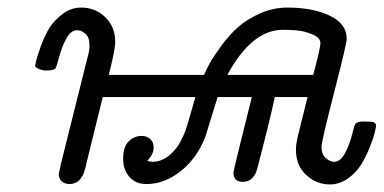

<svg xmlns="http://www.w3.org/2000/svg" viewBox="-20 -484 1019 510"><path d="M73.2 -309.1Q74.2 -314.9 76.7 -325.4Q79.1 -335.9 89.1 -363Q99.1 -390.1 111.6 -410.2Q124 -430.2 146.5 -447Q168.9 -463.9 195.8 -463.9Q232.9 -463.9 259.5 -438.5Q286.1 -413.1 286.1 -372.1Q286.1 -353 269 -285.2H522Q528.8 -301.3 538.3 -318.1Q547.9 -335 568.4 -363Q588.9 -391.1 612.5 -412.1Q636.2 -433.1 671.1 -448.5Q706.1 -463.9 743.2 -463.9Q811 -463.9 856 -442.4Q900.9 -420.9 900.9 -380.9Q900.9 -367.7 867.4 -237.8Q834 -107.9 834 -94.2Q834 -74.2 845.5 -64.2Q856.9 -54.2 867.2 -54.2Q884.3 -54.2 896.2 -76.7Q908.2 -99.1 915 -126Q921.9 -152.8 923.8 -154.8Q928.7 -160.6 941.9 -161.1H950.2Q962.4 -161.1 967.3 -160.6Q972.2 -160.2 975.6 -157.5Q979 -154.8 979 -148.9Q979 -147 975.6 -132.6Q972.2 -118.2 962.6 -94Q953.1 -69.8 939.9 -47.9Q926.8 -25.9 904.3 -10Q881.8 5.9 856 5.9Q820.8 5.9 793.5 -19Q766.1 -43.9 766.1 -86.9Q766.1 -100.1 770 -117.4Q773.9 -134.8 782.5 -168Q791 -201.2 796.9 -226.1H710Q696.8 -164.1 663.1 -35.2Q653.3 -1 625 -1Q600.1 -1 600.1 -25.9Q600.1 -30.8 648.9 -226.1H558.1Q525.9 -122.1 524.9 -119.1Q502 -62 459 -28.6Q416 4.9 369.1 4.9Q340.3 4.9 323.7 -14.2Q307.1 -33.2 307.1 -62Q307.1 -94.2 322 -108.6Q336.9 -123 356 -123Q370.1 -123 379.2 -114.5Q388.2 -106 388.2 -92.8Q388.2 -73.7 371.1 -57.1Q377 -54.2 384.8 -54.2Q414.6 -54.2 439 -80.1Q451.2 -92.3 459.5 -108.2Q467.8 -124 472.4 -136.5Q477.1 -148.9 485.1 -178Q493.2 -207 499 -226.1H252.9Q251 -218.3 248 -206.1Q245.1 -193.8 234.1 -149.9Q223.1 -106 209 -47.9L208 -42Q206.1 -37.1 205.6 -34.7Q205.1 -32.2 203.1 -26.1Q201.2 -20 199 -16.6Q196.8 -13.2 193.4 -8.5Q189.9 -3.9 186 -1.5Q182.1 1 176.5 2.9Q170.9 4.9 165 4.9Q152.8 4.9 144.5 -2Q136.2 -8.8 136.2 -22Q136.2 -22.9 142.1 -49.8L212.9 -333Q217.8 -350.1 217.8 -363.8Q217.8 -384.8 206.8 -394.3Q195.8 -403.8 185.1 -403.8Q168 -403.8 156 -381.3Q144 -358.9 137 -332.5Q129.9 -306.2 127.9 -303.2Q123 -297.4 107.9 -296.9H97.2Q75.2 -301.3 73.2 -309.1ZM584 -285.2H812Q831.1 -356 831.1 -369.1Q831.1 -384.3 809.1 -393.1Q787.1 -401.9 768.1 -403.3Q749 -404.8 731.9 -404.8Q648.9 -405.3 584 -285.2Z"/></svg>

Font: CMU Concrete
Style: Italic
Weight: 500
Italic angle: -14.04°
Version: Version 0.7.0